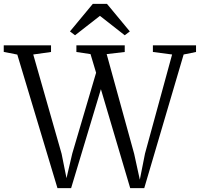

<svg xmlns="http://www.w3.org/2000/svg" viewBox="-38 -979 1040 999"><path d="M-18.5 -709V-743H227.5V-708.5L135 -695.5L282.5 -179L308 -52L338 -180L462 -600.5L433 -697.5L359.5 -708.5V-743H611V-708.5L517 -697.5L660 -179L689.5 -44L716.5 -180L857.5 -695.5L757.5 -708.5V-743H982V-708.5L917.5 -695.5L712.5 0H639.5L487 -515L332 0H261L52 -695ZM352.5 -795.5 326 -815.5 445 -959H518.5L637.5 -815.5L611 -795.5L482 -896.5Z"/></svg>

Font: Merriweather 60pt Light
Style: Regular
Weight: 300
Version: Version 2.100